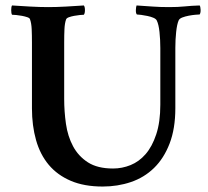

<svg xmlns="http://www.w3.org/2000/svg" viewBox="-20 -676 760 703"><path d="M157 -650Q187 -650 222.5 -652Q258 -654 287 -656Q291 -651 291 -639Q291 -627 287 -622Q283 -622 272.5 -621Q262 -620 251.5 -618Q241 -616 232.5 -613Q224 -610 222 -605Q217 -591 216 -569.5Q215 -548 215 -520V-314Q215 -268 221.5 -222.5Q228 -177 247.5 -140.5Q267 -104 302 -81.5Q337 -59 394 -59Q427 -59 458 -71.5Q489 -84 513 -111.5Q537 -139 552 -184Q567 -229 567 -293V-500Q567 -530 564 -558.5Q561 -587 554 -601Q551 -607 541.5 -611Q532 -615 520 -617.5Q508 -620 497 -621.5Q486 -623 481 -623Q477 -628 477.5 -639.5Q478 -651 480 -656Q513 -654 539 -652Q565 -650 599 -650Q632 -650 656 -652.5Q680 -655 711 -656Q714 -652 714.5 -640.5Q715 -629 711 -623Q707 -623 695.5 -622Q684 -621 671 -618.5Q658 -616 647.5 -612Q637 -608 634 -601Q628 -587 625 -559Q622 -531 622 -501V-280Q622 -205 601 -150.5Q580 -96 544 -61Q508 -26 459.5 -9.5Q411 7 356 7Q288 7 239 -14Q190 -35 158.5 -72.5Q127 -110 112 -163Q97 -216 97 -279V-520Q97 -548 96 -569.5Q95 -591 90 -605Q89 -610 80 -613Q71 -616 60.5 -618Q50 -620 39.5 -621Q29 -622 24 -622Q21 -627 21 -639Q21 -651 24 -656Q54 -654 90 -652Q126 -650 157 -650Z"/></svg>

Font: Vermiglione SemiBold
Style: Regular
Weight: 600
Version: Version 1.000